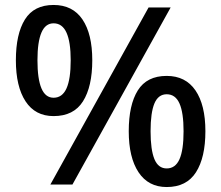

<svg xmlns="http://www.w3.org/2000/svg" viewBox="-20 -744 892 774"><path d="M196 -724Q273 -724 312.5 -665.5Q352 -607 352 -501Q352 -395 314.5 -335.5Q277 -276 196 -276Q122 -276 83 -335.5Q44 -395 44 -501Q44 -607 80.5 -665.5Q117 -724 196 -724ZM196 -650Q163 -650 147 -612.5Q131 -575 131 -501Q131 -426 147 -388Q163 -350 196 -350Q231 -350 248 -387.5Q265 -425 265 -501Q265 -575 248 -612.5Q231 -650 196 -650ZM668 -714 272 0H183L579 -714ZM652 -438Q728 -438 768 -379.5Q808 -321 808 -215Q808 -109 770 -49.5Q732 10 652 10Q578 10 538.5 -49.5Q499 -109 499 -215Q499 -321 535.5 -379.5Q572 -438 652 -438ZM652 -364Q618 -364 602.5 -327Q587 -290 587 -215Q587 -140 602.5 -102.5Q618 -65 652 -65Q687 -65 703.5 -102Q720 -139 720 -215Q720 -290 703.5 -327Q687 -364 652 -364Z"/></svg>

Font: Noto Sans Cham Medium
Style: Regular
Weight: 500
Version: Version 2.002